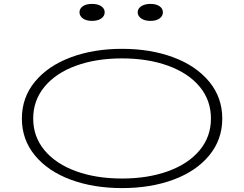

<svg xmlns="http://www.w3.org/2000/svg" viewBox="-20 -950 1250 983"><path d="M92 -343Q92 -451 159 -532Q226 -613 342.5 -656.5Q459 -700 605 -700Q751 -700 867.5 -656.5Q984 -613 1051 -532Q1118 -451 1118 -343Q1118 -235 1051 -154Q984 -73 867.5 -30Q751 13 605 13Q459 13 342.5 -30Q226 -73 159 -154Q92 -235 92 -343ZM1060 -343Q1060 -437 1002 -506.5Q944 -576 840.5 -613.5Q737 -651 605 -651Q472 -651 369 -613.5Q266 -576 208 -506Q150 -436 150 -343Q150 -250 208 -180.5Q266 -111 369 -73.5Q472 -36 605 -36Q737 -36 840.5 -73.5Q944 -111 1002 -180.5Q1060 -250 1060 -343ZM387 -887Q387 -906 404 -918Q421 -930 451 -930Q481 -930 498.5 -918Q516 -906 516 -887Q516 -868 498.5 -855.5Q481 -843 451 -843Q422 -843 404.5 -855.5Q387 -868 387 -887ZM685 -887Q685 -906 703 -918Q721 -930 750 -930Q780 -930 797 -918Q814 -906 814 -887Q814 -868 797 -855.5Q780 -843 750 -843Q721 -843 703 -855.5Q685 -868 685 -887Z"/></svg>

Font: BioRhyme Expanded Light
Style: Regular
Weight: 300
Width: 7
Designer: Aoife Mooney
Foundry: Aoife Mooney Type
Version: Version 1.000